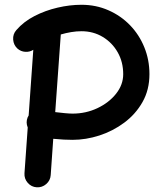

<svg xmlns="http://www.w3.org/2000/svg" viewBox="-20 -733 679 808"><path d="M53.7 -528.3Q37.1 -543.5 35.4 -566.4Q33.7 -589.4 48.8 -606.4Q79.6 -642.1 125.2 -665.5Q170.9 -689 222.4 -700.9Q273.9 -712.9 322.8 -712.9Q383.8 -712.9 436 -689.9Q488.3 -667 527.1 -627Q565.9 -586.9 587.4 -533.9Q608.9 -481 608.9 -420.9Q608.9 -355 579.8 -303.7Q550.8 -252.4 502.9 -216.8Q455.1 -181.2 398.2 -162.8Q341.3 -144.5 285.6 -144.5Q270 -144.5 248.5 -145.5Q227.1 -146.5 204.1 -148.9L193.4 3.9Q191.9 26.4 174.6 41.5Q157.2 56.6 134.3 55.2Q111.8 53.7 96.7 36.4Q81.5 19 83 -3.9L96.7 -196.3Q87.9 -217.8 96.2 -238.8Q98.1 -243.2 100.6 -247.1L120.1 -523.4Q105 -513.7 86.4 -514.9Q67.9 -516.1 53.7 -528.3ZM322.8 -601.6Q301.8 -601.6 279.5 -597.9Q257.3 -594.2 235.8 -587.9L212.4 -261.2Q231.9 -258.8 252.7 -256.8Q273.4 -254.9 285.6 -254.9Q341.3 -254.9 389.9 -277.8Q438.5 -300.8 468.5 -338.6Q498.5 -376.5 498.5 -420.9Q498.5 -472.2 475.3 -512.9Q452.1 -553.7 412.4 -577.6Q372.6 -601.6 322.8 -601.6Z"/></svg>

Font: Mikhak-DS2-FD SemiBold
Style: Regular
Weight: 600
Designer: Amin Abedi
Version: Version 3.2